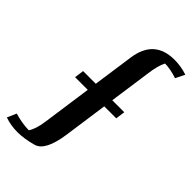

<svg xmlns="http://www.w3.org/2000/svg" viewBox="-351 -853 1166 1166"><g transform="rotate(45 232.5 -270.0)"><path d="M-58.6 205.1 -32.7 146Q35.6 166 90.8 166Q115.7 128.9 125.5 56.6L170.4 -260.7H61.5L69.8 -321.3H178.7L215.8 -582.5Q240.7 -762.7 414.1 -762.7Q470.2 -762.7 524.4 -744.6L495.1 -685.5Q433.1 -705.6 389.2 -705.6Q368.2 -665.5 358.4 -590.3L320.3 -321.3H423.3L415 -260.7H312L272 22.9Q249 183.6 178.2 203.4Q107.4 223.1 49.8 223.1Q-7.8 223.1 -58.6 205.1Z"/></g></svg>

Font: NoticiaText-BoldItalic
Style: Bold Italic
Weight: 700
Italic angle: -8°
Designer: JM Sole
Foundry: JM Sole
Version: Version 1.003